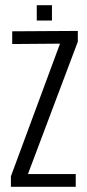

<svg xmlns="http://www.w3.org/2000/svg" viewBox="-20 -719 336 739"><path d="M22 0V-40.5L211 -551L27 -549.5V-598.5L279.5 -600V-558.5L87.5 -49H271.5V0ZM121.5 -640V-699H180V-640Z"/></svg>

Font: Big Shoulders Text Thin Light
Style: Regular
Weight: 300
Version: Version 2.002